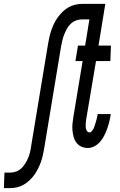

<svg xmlns="http://www.w3.org/2000/svg" viewBox="-97 -755 617 990"><path d="M-77 215 -74 135H-43Q-28 135 -12.5 129Q3 123 14.5 111.5Q26 100 34.5 86Q43 72 49 57Q55 42 58.5 27Q62 12 64 -4L151 -530Q154 -547 158 -565Q162 -583 168 -600Q174 -617 182 -634Q190 -651 201.5 -666.5Q213 -682 227 -695.5Q241 -709 257.5 -718Q274 -727 292 -731Q310 -735 327 -735H411L398 -655H324Q309 -655 294 -649Q279 -643 267 -631.5Q255 -620 247.5 -606Q240 -592 234 -577Q228 -562 224.5 -547Q221 -532 218 -516L131 9Q128 27 124 45Q120 63 114 80Q108 97 99.5 114Q91 131 80 146.5Q69 162 54.5 175.5Q40 189 24 198Q8 207 -10 211Q-28 215 -46 215ZM356 8Q338 8 322.5 1Q307 -6 297 -19.5Q287 -33 282.5 -50Q278 -67 276.5 -84Q275 -101 277 -119.5Q279 -138 282 -156L329 -440H292L305 -520H342L377 -735H446L411 -520H475L472 -440H398L348 -143Q347 -136 346 -129Q345 -122 345 -115Q345 -108 345 -101.5Q345 -95 347 -88.5Q349 -82 353.5 -77Q358 -72 365 -72Q371 -72 375.5 -77.5Q380 -83 383.5 -88.5Q387 -94 389 -100.5Q391 -107 393 -113Q395 -119 397 -125Q399 -131 400.5 -137.5Q402 -144 403.5 -150Q405 -156 406 -162V-167H474L473 -159Q470 -141 465.5 -123.5Q461 -106 455 -89.5Q449 -73 440.5 -56Q432 -39 419.5 -24.5Q407 -10 390.5 -1Q374 8 356 8Z"/></svg>

Font: Iosevka Term Curly Medium
Style: Italic
Weight: 500
Italic angle: -9°
Designer: Belleve Invis
Foundry: Belleve Invis
Version: Version 32.3.0